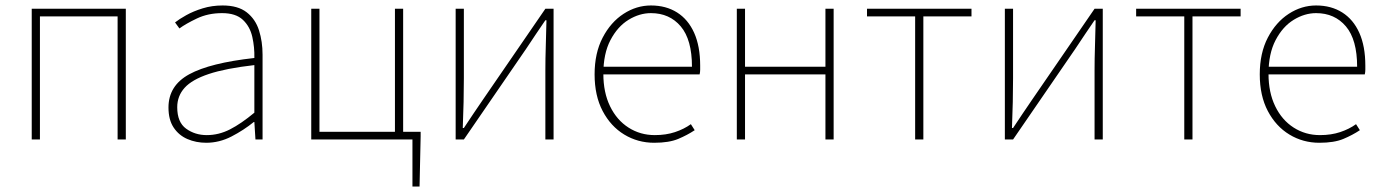

<svg xmlns="http://www.w3.org/2000/svg" viewBox="-20 -510 5050 702"><path d="M96 0V-478H440V0H410V-450H126V0Z M734 12Q697 12 665.5 -1.5Q634 -15 615 -43.5Q596 -72 596 -117Q596 -197 672 -238.5Q748 -280 910 -298Q911 -337 902.5 -375Q894 -413 868 -437.5Q842 -462 792 -462Q741 -462 700 -442.5Q659 -423 636 -406L620 -428Q635 -440 661 -454.5Q687 -469 721 -479.5Q755 -490 794 -490Q850 -490 882 -465Q914 -440 927 -399Q940 -358 940 -310V0H914L910 -64H908Q871 -34 826.5 -11Q782 12 734 12ZM736 -16Q780 -16 821 -37Q862 -58 910 -98V-272Q805 -260 743.5 -239.5Q682 -219 655 -189Q628 -159 628 -118Q628 -63 660.5 -39.5Q693 -16 736 -16Z M1488 172V0H1118V-478H1148V-28H1424V-478H1454V-28H1518V-12L1514 172Z M1646 0V-478H1676V-224Q1676 -184 1675 -137Q1674 -90 1672 -42H1676Q1691 -65 1711 -94.5Q1731 -124 1746 -146L1974 -478H2004V0H1974V-254Q1974 -294 1975.5 -341Q1977 -388 1978 -436H1974Q1959 -414 1939 -384.5Q1919 -355 1904 -332L1676 0Z M2372 12Q2312 12 2262.5 -18Q2213 -48 2183.5 -104Q2154 -160 2154 -238Q2154 -316 2183.5 -372.5Q2213 -429 2260 -459.5Q2307 -490 2360 -490Q2415 -490 2455.5 -464.5Q2496 -439 2518 -390Q2540 -341 2540 -270Q2540 -263 2540 -255Q2540 -247 2538 -238H2170V-266H2510Q2510 -365 2469 -413.5Q2428 -462 2360 -462Q2318 -462 2278 -437.5Q2238 -413 2212 -363.5Q2186 -314 2186 -240Q2186 -172 2210.5 -121.5Q2235 -71 2278 -43.5Q2321 -16 2374 -16Q2415 -16 2448 -27Q2481 -38 2506 -56L2520 -34Q2493 -16 2459.5 -2Q2426 12 2372 12Z M2674 0V-478H2704V-266H2998V-478H3028V0H2998V-238H2704V0Z M3326 0V-450H3150V-478H3532V-450H3356V0Z M3654 0V-478H3684V-224Q3684 -184 3683 -137Q3682 -90 3680 -42H3684Q3699 -65 3719 -94.5Q3739 -124 3754 -146L3982 -478H4012V0H3982V-254Q3982 -294 3983.5 -341Q3985 -388 3986 -436H3982Q3967 -414 3947 -384.5Q3927 -355 3912 -332L3684 0Z M4310 0V-450H4134V-478H4516V-450H4340V0Z M4804 12Q4744 12 4694.5 -18Q4645 -48 4615.5 -104Q4586 -160 4586 -238Q4586 -316 4615.5 -372.5Q4645 -429 4692 -459.5Q4739 -490 4792 -490Q4847 -490 4887.5 -464.5Q4928 -439 4950 -390Q4972 -341 4972 -270Q4972 -263 4972 -255Q4972 -247 4970 -238H4602V-266H4942Q4942 -365 4901 -413.5Q4860 -462 4792 -462Q4750 -462 4710 -437.5Q4670 -413 4644 -363.5Q4618 -314 4618 -240Q4618 -172 4642.5 -121.5Q4667 -71 4710 -43.5Q4753 -16 4806 -16Q4847 -16 4880 -27Q4913 -38 4938 -56L4952 -34Q4925 -16 4891.5 -2Q4858 12 4804 12Z"/></svg>

Font: Source Sans 3 Variable
Style: Regular
Weight: 200
Designer: Paul D. Hunt
Foundry: Adobe Systems Incorporated
Version: Version 3.026